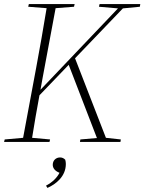

<svg xmlns="http://www.w3.org/2000/svg" viewBox="-20 -694 706 939"><path d="M118 -661 208 -654C192 -557 175 -459 157 -363L93 -20L3 -12L0 0H222L225 -12L137 -20C148 -89 160 -159 173 -228L316 -377L454 -19L373 -12L371 0H569L571 -12L498 -20L347 -409L581 -653L664 -661L666 -674H467L464 -661L557 -653L178 -255C181 -274 185 -292 188 -311L252 -654L342 -661L345 -674H121ZM302 108C302 101 301 94 299 87C292 80 284 76 274 76C254 76 238 90 238 112C238 129 250 143 271 151C259 175 237 197 205 214L212 225C253 207 302 169 302 108Z"/></svg>

Font: Source Serif 4 Display Light
Style: Italic
Weight: 300
Italic angle: -12°
Designer: Frank Grießhammer
Foundry: Adobe Systems Incorporated
Version: Version 4.004;hotconv 1.0.117;makeotfexe 2.5.65602